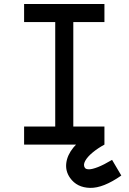

<svg xmlns="http://www.w3.org/2000/svg" viewBox="-20 -720 640 956"><path d="M255 -90V-610H100V-700H500V-610H345V-90H500V0H100V-90ZM329 166Q305 132 310 92Q315 52 345.5 14.5Q376 -23 425 -50L500 0Q467 18 441 39.5Q415 61 404 81.5Q393 102 403 116Q408 123 423.5 123Q439 123 467.5 112Q496 101 538 76L584 154Q494 217 428.5 215.5Q363 214 329 166Z"/></svg>

Font: Fliege Mono Thin
Style: Regular
Weight: 100
Version: Version 0.020;Glyphs 3.3 (3306)